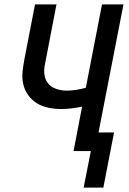

<svg xmlns="http://www.w3.org/2000/svg" viewBox="-20 -690 590 877"><path d="M362 167 395 0H316L355 -203Q331 -198 307 -195Q283 -192 260 -192Q230 -192 201 -198Q172 -204 149 -218Q126 -232 109.5 -254.5Q93 -277 86.5 -304.5Q80 -332 83 -362Q86 -392 92 -422L140 -670H238L187 -405Q183 -388 182 -371Q181 -354 185 -338.5Q189 -323 198.5 -310.5Q208 -298 222 -290.5Q236 -283 252 -279.5Q268 -276 285 -276Q306 -276 328 -279.5Q350 -283 372 -289L446 -670H544L430 -85H501L452 167Z"/></svg>

Font: Lode Dark Term
Style: Bold Italic
Weight: 700
Italic angle: -11°
Monospace: yes
Designer: Belleve Invis
Foundry: Belleve Invis
Version: Version 29.2.0